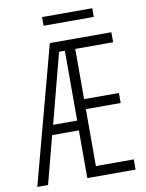

<svg xmlns="http://www.w3.org/2000/svg" viewBox="-93 -918 749 983"><g transform="rotate(-10 281.5 -426.0)"><path d="M20 0 211 -714H531V-662H334V-401H515V-349H334V-53H531V0H280V-248H141L76 0ZM250 -662 155 -299H280V-662ZM195 -807V-852H456V-807Z"/></g></svg>

Font: Noto Sans Mono SemiCondensed Light
Style: Regular
Weight: 300
Width: 4
Designer: Monotype Design Team
Foundry: Monotype Imaging Inc.
Version: Version 2.014; ttfautohint (v1.8.4.7-5d5b)